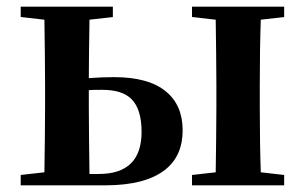

<svg xmlns="http://www.w3.org/2000/svg" viewBox="-20 -555 918 575"><path d="M296 0C376 0 436 -16 475 -47C510 -75 527 -114 527 -165C527 -215 510 -254 477 -281C442 -310 390 -324 321 -324C297 -324 272 -323 246 -321C246 -370 247 -428 248 -496L318 -504V-535H42V-504L113 -496C114 -420 115 -355 115 -300V-235C115 -180 114 -115 113 -39L42 -31V0ZM831 0V-31L761 -39C759 -96 758 -162 758 -235V-300C758 -374 759 -439 761 -496L831 -504V-535H555V-504L626 -496C627 -420 628 -355 628 -300V-235C628 -180 627 -115 626 -39L555 -31V0ZM248 -34C247 -110 246 -177 246 -235V-285C255 -286 268 -286 286 -286C326 -286 355 -277 374 -258C394 -238 404 -205 404 -160C404 -76 361 -34 276 -34Z"/></svg>

Font: AllPunType Bold
Style: Regular
Weight: 700
Version: 1.0